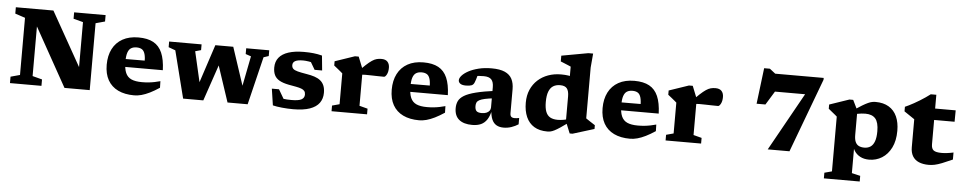

<svg xmlns="http://www.w3.org/2000/svg" viewBox="-47 -1150 8918 1777"><g transform="rotate(5 4412.0 -262.0)"><path d="M137.5 -83V-614L44.5 -645V-704H393.5L705.5 -150L675.5 -92.5V-621L586 -644.5V-704H878.5V-644.5L792.5 -621V0.5H558L204.5 -633.5L254.5 -646V-83L344 -59.5V0H51.5V-59.5Z M1200.5 -524.5Q1285.5 -524.5 1339.2 -495Q1393 -465.5 1420 -403.2Q1447 -341 1450.5 -242H1056.5L1055.5 -315L1316.5 -316L1276.5 -287Q1277.5 -345.5 1268.2 -376.5Q1259 -407.5 1239.8 -419.2Q1220.5 -431 1191 -431Q1160 -431 1139.5 -418.2Q1119 -405.5 1108.8 -375.2Q1098.5 -345 1098.5 -291.5Q1098.5 -225 1115.2 -186.5Q1132 -148 1169 -131.5Q1206 -115 1267 -115Q1300.5 -115 1329.5 -118Q1358.5 -121 1385 -126.5Q1411.5 -132 1437 -139L1438.5 -78Q1391 -46.5 1350 -26.2Q1309 -6 1273.5 3.5Q1238 13 1206 13Q1118 13 1056 -17Q994 -47 961.2 -105Q928.5 -163 928.5 -247.5Q928.5 -332 960.2 -394.2Q992 -456.5 1052.8 -490.5Q1113.5 -524.5 1200.5 -524.5Z M2252 -441 2201.5 -458V-511.5H2415.5V-458L2368.5 -442.5L2260 3.5H2073L1941.5 -392L1984 -396L1848 3.5H1660.5L1549.5 -435.5L1485.5 -459V-511.5H1787V-458L1733.5 -443L1816.5 -82L1774 -87.5L1914.5 -515H2081L2226 -76.5L2180.5 -78Z M2737.5 -524.5Q2786.5 -524.5 2826.2 -520.2Q2866 -516 2906 -505.5L2919.5 -368H2849.5L2778.5 -489L2851.5 -425.5Q2820.5 -435.5 2789.2 -440.2Q2758 -445 2737 -445Q2686 -445 2663 -432.2Q2640 -419.5 2640 -394Q2640 -372.5 2652.5 -360Q2665 -347.5 2695.5 -339.5Q2726 -331.5 2780.5 -322.5Q2821.5 -316 2853.8 -305.2Q2886 -294.5 2908.2 -276.5Q2930.5 -258.5 2942.2 -231Q2954 -203.5 2954 -163.5Q2954 -108.5 2925.5 -69Q2897 -29.5 2837.2 -8.5Q2777.5 12.5 2683.5 12.5Q2631 12.5 2579 7.2Q2527 2 2493.5 -6.5L2470.5 -160H2537L2617 -23.5L2538.5 -83.5Q2554 -79.5 2575.2 -76.5Q2596.5 -73.5 2619 -72.2Q2641.5 -71 2661.5 -71Q2727 -71 2753.8 -86.2Q2780.5 -101.5 2780.5 -132Q2780.5 -152.5 2770.8 -164.8Q2761 -177 2741.5 -184.2Q2722 -191.5 2692 -197.2Q2662 -203 2622 -210Q2568.5 -220.5 2536.2 -238.8Q2504 -257 2489.8 -286Q2475.5 -315 2475.5 -356.5Q2475.5 -412 2505.5 -449.2Q2535.5 -486.5 2594.2 -505.5Q2653 -524.5 2737.5 -524.5Z M3457.5 -522.5Q3496 -522.5 3514.5 -501.8Q3533 -481 3533 -446.5Q3533 -408.5 3520 -384.2Q3507 -360 3495 -360Q3463.5 -360 3435.5 -360.8Q3407.5 -361.5 3379.5 -362.2Q3351.5 -363 3321 -363Q3306 -363 3295.5 -361.8Q3285 -360.5 3275.5 -356.5Q3266 -352.5 3252.5 -344L3237 -373Q3283 -422 3315 -451.5Q3347 -481 3370.2 -496.5Q3393.5 -512 3413.8 -517.2Q3434 -522.5 3457.5 -522.5ZM3292.5 -407.5V-72.5L3369 -52.5V0H3039V-52.5L3107.5 -71V-357.5Q3101 -363.5 3089 -373.5Q3077 -383.5 3061.2 -396.2Q3045.5 -409 3027 -423.5V-463L3210.5 -525.5H3245.5Z M3848.5 -524.5Q3933.5 -524.5 3987.2 -495Q4041 -465.5 4068 -403.2Q4095 -341 4098.5 -242H3704.5L3703.5 -315L3964.5 -316L3924.5 -287Q3925.5 -345.5 3916.2 -376.5Q3907 -407.5 3887.8 -419.2Q3868.5 -431 3839 -431Q3808 -431 3787.5 -418.2Q3767 -405.5 3756.8 -375.2Q3746.5 -345 3746.5 -291.5Q3746.5 -225 3763.2 -186.5Q3780 -148 3817 -131.5Q3854 -115 3915 -115Q3948.5 -115 3977.5 -118Q4006.5 -121 4033 -126.5Q4059.5 -132 4085 -139L4086.5 -78Q4039 -46.5 3998 -26.2Q3957 -6 3921.5 3.5Q3886 13 3854 13Q3766 13 3704 -17Q3642 -47 3609.2 -105Q3576.5 -163 3576.5 -247.5Q3576.5 -332 3608.2 -394.2Q3640 -456.5 3700.8 -490.5Q3761.5 -524.5 3848.5 -524.5Z M4540 -321 4532.5 -250.5Q4476.5 -244.5 4442.8 -237Q4409 -229.5 4391.5 -219.8Q4374 -210 4368 -196.5Q4362 -183 4362 -165Q4362 -132 4375.8 -118Q4389.5 -104 4426 -104Q4450 -104 4468.2 -111.5Q4486.5 -119 4496.5 -132.5Q4506.5 -146 4506.5 -163.5V-352Q4506.5 -400 4485.5 -423Q4464.5 -446 4414 -446Q4386 -446 4367.2 -444.2Q4348.5 -442.5 4334.5 -439.5L4364.5 -480.5Q4360 -459.5 4355.5 -442.2Q4351 -425 4346.2 -410Q4341.5 -395 4335.5 -380.5Q4327 -359 4308.5 -352Q4290 -345 4256.5 -345Q4221.5 -345 4204.5 -357.2Q4187.5 -369.5 4187.5 -388.5Q4187.5 -409 4208.5 -432.5Q4229.5 -456 4268 -476.8Q4306.5 -497.5 4360.5 -511Q4414.5 -524.5 4480.5 -524.5Q4558.5 -524.5 4604.5 -503.8Q4650.5 -483 4670.5 -443.8Q4690.5 -404.5 4690.5 -349.5V-126Q4690.5 -110.5 4695.2 -101Q4700 -91.5 4709.5 -87.8Q4719 -84 4733 -84Q4742 -84 4752 -85.2Q4762 -86.5 4774.5 -89V-30Q4745 -11 4710 0.8Q4675 12.5 4638 12.5Q4598.5 12.5 4571.5 -3Q4544.5 -18.5 4529.8 -51.5Q4515 -84.5 4512 -137L4518 -142Q4506 -85.5 4483.8 -51.5Q4461.5 -17.5 4427.8 -2.2Q4394 13 4346.5 13Q4267 13 4224 -22.5Q4181 -58 4181 -129Q4181 -166 4194.8 -195Q4208.5 -224 4246 -247Q4283.5 -270 4354.5 -288Q4425.5 -306 4540 -321Z M5208 -327Q5208 -377.5 5189.5 -401Q5171 -424.5 5126.5 -424.5Q5088 -424.5 5061.5 -407.8Q5035 -391 5021 -354.5Q5007 -318 5007 -258Q5007 -202 5020.2 -167.8Q5033.5 -133.5 5061 -118.2Q5088.5 -103 5131 -103Q5157 -103 5186.8 -108.2Q5216.5 -113.5 5245 -123.5V-93Q5195 -56.5 5162.5 -35Q5130 -13.5 5109.2 -3.2Q5088.5 7 5073.8 10Q5059 13 5044 13Q4970.5 13 4921.5 -17Q4872.5 -47 4847.8 -103Q4823 -159 4823 -235.5Q4823 -303 4846.2 -356.5Q4869.5 -410 4910.8 -447.5Q4952 -485 5007 -504.8Q5062 -524.5 5125.5 -524.5Q5163.5 -524.5 5194.8 -519.8Q5226 -515 5256.2 -503.8Q5286.5 -492.5 5322 -473L5208 -464.5V-604Q5202 -607 5184.8 -614.2Q5167.5 -621.5 5147.2 -629.8Q5127 -638 5112.5 -644V-697.5L5360.5 -742.5H5404.5L5393 -611.5V-139.5Q5397.5 -136.5 5408.2 -129.2Q5419 -122 5432 -113.2Q5445 -104.5 5457.5 -96.8Q5470 -89 5478 -83.5V-48.5L5279 13H5252.5L5208 -96.5Z M5807.5 -524.5Q5892.5 -524.5 5946.2 -495Q6000 -465.5 6027 -403.2Q6054 -341 6057.5 -242H5663.5L5662.5 -315L5923.5 -316L5883.5 -287Q5884.5 -345.5 5875.2 -376.5Q5866 -407.5 5846.8 -419.2Q5827.5 -431 5798 -431Q5767 -431 5746.5 -418.2Q5726 -405.5 5715.8 -375.2Q5705.5 -345 5705.5 -291.5Q5705.5 -225 5722.2 -186.5Q5739 -148 5776 -131.5Q5813 -115 5874 -115Q5907.5 -115 5936.5 -118Q5965.5 -121 5992 -126.5Q6018.5 -132 6044 -139L6045.5 -78Q5998 -46.5 5957 -26.2Q5916 -6 5880.5 3.5Q5845 13 5813 13Q5725 13 5663 -17Q5601 -47 5568.2 -105Q5535.5 -163 5535.5 -247.5Q5535.5 -332 5567.2 -394.2Q5599 -456.5 5659.8 -490.5Q5720.5 -524.5 5807.5 -524.5Z M6561 -522.5Q6599.5 -522.5 6618 -501.8Q6636.5 -481 6636.5 -446.5Q6636.5 -408.5 6623.5 -384.2Q6610.5 -360 6598.5 -360Q6567 -360 6539 -360.8Q6511 -361.5 6483 -362.2Q6455 -363 6424.5 -363Q6409.5 -363 6399 -361.8Q6388.5 -360.5 6379 -356.5Q6369.5 -352.5 6356 -344L6340.5 -373Q6386.5 -422 6418.5 -451.5Q6450.5 -481 6473.8 -496.5Q6497 -512 6517.2 -517.2Q6537.5 -522.5 6561 -522.5ZM6396 -407.5V-72.5L6472.5 -52.5V0H6142.5V-52.5L6211 -71V-357.5Q6204.5 -363.5 6192.5 -373.5Q6180.5 -383.5 6164.8 -396.2Q6149 -409 6130.5 -423.5V-463L6314 -525.5H6349Z M6993.5 -538.5 7160.5 -618 7034 -412H6952L6993 -745.5H7046.5L7099.5 -704H7550V-687L7293.5 0H7091.5L7448 -639.5L7452.5 -538.5Z M8087.5 -255Q8087.5 -337.5 8057 -372.8Q8026.5 -408 7963.5 -408Q7947 -408 7928 -406Q7909 -404 7889.8 -400.2Q7870.5 -396.5 7852.5 -390.5L7851.5 -432.5Q7896 -462.5 7926.8 -480.8Q7957.5 -499 7978.5 -508.5Q7999.5 -518 8015.8 -521.2Q8032 -524.5 8048 -524.5Q8121.5 -524.5 8171.5 -494.2Q8221.5 -464 8246.5 -408.2Q8271.5 -352.5 8271.5 -276Q8271.5 -182.5 8239 -118Q8206.5 -53.5 8152.8 -20.2Q8099 13 8034 13Q7986 13 7950.8 -5.8Q7915.5 -24.5 7895.8 -56.8Q7876 -89 7872.5 -129.5H7886.5V151L7965.5 169.5V222H7632.5V169.5L7701.5 151V-358Q7695 -364 7683.2 -373.8Q7671.5 -383.5 7655.5 -396.2Q7639.5 -409 7621.5 -424V-463L7804.5 -525.5H7839.5L7886.5 -429.5V-203.5Q7886.5 -163 7897.2 -139Q7908 -115 7929 -104.5Q7950 -94 7980 -94Q8013.5 -94 8037.5 -110Q8061.5 -126 8074.5 -161.5Q8087.5 -197 8087.5 -255Z M8602 -179.5Q8602 -139 8623 -123.2Q8644 -107.5 8697.5 -107.5Q8720.5 -107.5 8747.8 -110.8Q8775 -114 8807 -121V-55.5Q8748.5 -29 8710 -14Q8671.5 1 8643.5 7Q8615.5 13 8588 13Q8534.5 13 8496.2 -3.2Q8458 -19.5 8438 -52.8Q8418 -86 8418 -135.5V-396L8322 -461V-503.5Q8336.5 -509.5 8357.5 -520Q8378.5 -530.5 8403.5 -544.2Q8428.5 -558 8454.5 -574Q8480.5 -590 8505.2 -606.8Q8530 -623.5 8550.5 -639.5H8602V-498.5ZM8527 -405.5 8529.5 -511.5H8793L8792 -405.5Z"/></g></svg>

Font: Newsreader 7pt
Style: Bold
Weight: 700
Designer: Hugues Gentile
Foundry: Production Type
Version: Version 1.003